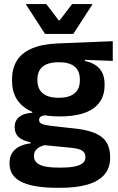

<svg xmlns="http://www.w3.org/2000/svg" viewBox="-20 -706 565 916"><path d="M264 -150.5Q152.5 -150.5 95 -194.8Q37.5 -239 37.5 -319V-326.5Q37.5 -379.5 60.5 -416.8Q83.5 -454 132.5 -475Q181.5 -496 259.5 -499L518 -509.5V-415.5L385 -420.5V-415Q416.5 -408.5 437.2 -394.2Q458 -380 468.5 -357.8Q479 -335.5 479 -304V-299.5Q479 -227 425.5 -188.8Q372 -150.5 264 -150.5ZM258 93.5H272Q311 93.5 336.5 88.2Q362 83 374.8 72.2Q387.5 61.5 387.5 44.5V43Q387.5 22 371.2 12.2Q355 2.5 319 -1L175.5 -15L205 -16.5Q186.5 -13 172.2 -6.2Q158 0.5 150 11.5Q142 22.5 142 38.5V39.5Q142 58 155 70.2Q168 82.5 194 88Q220 93.5 258 93.5ZM251 190Q180 190 129.5 178.2Q79 166.5 52.2 141Q25.5 115.5 25.5 73.5V71.5Q25.5 43 38 23.5Q50.5 4 73.5 -7.5Q96.5 -19 126.5 -22V-27Q88.5 -34.5 69.2 -51.8Q50 -69 50 -99V-99.5Q50 -120.5 59.5 -135Q69 -149.5 87.8 -158Q106.5 -166.5 134 -168V-182.5L242.5 -155.5L207.5 -156.5Q184.5 -156 175.5 -150.2Q166.5 -144.5 166.5 -134V-133.5Q166.5 -120.5 180.5 -114.8Q194.5 -109 227 -105L344.5 -92Q427 -82.5 466.2 -51.5Q505.5 -20.5 505.5 44V46.5Q505.5 96 477.5 127.8Q449.5 159.5 396.8 174.8Q344 190 269 190ZM260.5 -239.5Q294 -239.5 316.2 -249Q338.5 -258.5 349.8 -277Q361 -295.5 361 -322V-327.5Q361 -354 350 -372.2Q339 -390.5 317 -399.8Q295 -409 261.5 -409H260Q224.5 -409 202 -399.2Q179.5 -389.5 169 -371.2Q158.5 -353 158.5 -327.5V-322Q158.5 -295.5 169.8 -277Q181 -258.5 203.8 -249Q226.5 -239.5 260.5 -239.5ZM195 -544 104 -684.5V-686.5H201L260 -609H264.5L324 -686.5H420.5V-684.5L329.5 -544Z"/></svg>

Font: Anek Latin SemiBold
Style: Regular
Weight: 600
Designer: Yesha Goshar
Foundry: Ek Type
Version: Version 1.003